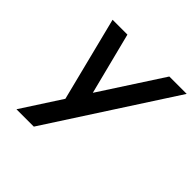

<svg xmlns="http://www.w3.org/2000/svg" viewBox="-178 -862 1024 1024"><g transform="rotate(45 334.0 -350.0)"><path d="M84 0H215L668 -700H537L310 -350L221 -700H109L229 -224Z"/></g></svg>

Font: Uncut Sans Semibold Italic
Style: Regular
Weight: 600
Italic angle: -11°
Designer: Kasper Nordkvist
Foundry: UNCUT.wtf
Version: Version 1.304;Glyphs 3.2 (3246)